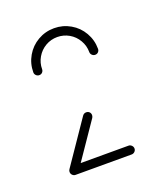

<svg xmlns="http://www.w3.org/2000/svg" viewBox="-69 -714 312 380"><g transform="rotate(-20 86.5 -523.5)"><path d="M18.5 -388.5Q18.5 -392.6 21.3 -395.2Q24.1 -397.8 27.8 -397.8H145.9Q149.6 -397.8 152.4 -395Q155.2 -392.2 155.2 -388.5Q155.2 -384.8 152.4 -382Q149.6 -379.3 145.9 -379.3H27.8Q24.1 -379.3 21.3 -382Q18.5 -384.8 18.5 -388.5ZM28.1 -380Q24.4 -380 21.7 -382.8Q18.9 -385.6 18.9 -389.3Q18.9 -392.6 20.4 -394.4L81.9 -484.4Q84.8 -488.5 89.6 -488.5Q93.7 -488.5 96.3 -485.9Q98.9 -483.3 98.9 -479.3Q98.9 -477 97.4 -474.1L35.6 -383.7Q33 -380 28.1 -380ZM27.8 -589.3Q24.1 -589.3 21.3 -592Q18.5 -594.8 18.5 -598.5Q18.5 -617 27.6 -632.8Q36.7 -648.5 52.4 -657.6Q68.1 -666.7 86.7 -666.7Q105.2 -666.7 120.9 -657.6Q136.7 -648.5 145.7 -632.8Q154.8 -617 154.8 -598.5Q154.8 -594.8 152.2 -592Q149.6 -589.3 145.6 -589.3Q141.9 -589.3 139.1 -592Q136.3 -594.8 136.3 -598.5Q136.3 -611.9 129.6 -623.3Q123 -634.8 111.5 -641.5Q100 -648.1 86.7 -648.1Q73.3 -648.1 61.9 -641.5Q50.4 -634.8 43.7 -623.3Q37 -611.9 37 -598.5Q37 -594.8 34.4 -592Q31.9 -589.3 27.8 -589.3Z"/></g></svg>

Font: 26F Galaxy Hebrew Hairline
Style: Regular
Weight: 50
Designer: C₂₉H₂₅N₃O₅
Version: Version 1.000